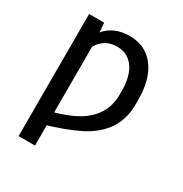

<svg xmlns="http://www.w3.org/2000/svg" viewBox="-171 -665 942 991"><g transform="rotate(30 300.5 -170.0)"><path d="M176.8 197.3H79.1V-530.3H168.9L176.8 -432.6ZM318.4 -537.1Q382.8 -537.1 428.2 -504.4Q473.6 -471.7 497.1 -412.6Q520.5 -353.5 520.5 -274.4V-251Q520.5 -156.2 476.6 -93.3Q432.6 -30.3 352.5 9.8Q272.5 49.8 145.5 85.9V7.8Q231.4 -12.7 292.5 -44.4Q353.5 -76.2 388.7 -127Q423.8 -177.7 423.8 -251V-274.4Q423.8 -326.2 409.2 -367.7Q394.5 -409.2 364.3 -433.1Q334 -457 289.1 -457Q250 -457 221.7 -439.5Q193.4 -421.9 176.8 -391.6Q160.2 -361.3 152.3 -323.2L106.4 -285.2Q118.2 -406.2 170.4 -471.7Q222.7 -537.1 318.4 -537.1Z"/></g></svg>

Font: Pretendard GOV Variable
Style: Regular
Weight: 400
Designer: Base glyphs from Inter by Rasmus Andersson; Hangul glyphs from Noto Sans CJK(Source Han Sans) by Jang Soo-young and Kang
Foundry: Kil Hyung-jin
Version: Version 1.307;Glyphs 3.2 (3192)